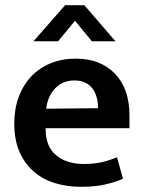

<svg xmlns="http://www.w3.org/2000/svg" viewBox="-20 -710 554 740"><path d="M479 -216H156V-212Q156 -145 196.5 -111.5Q237 -78 303 -78Q342 -78 372.5 -85Q403 -92 431 -104L454 -21Q425 -8 385 1Q345 10 292 10Q239 10 192.5 -4Q146 -18 111 -48Q76 -78 55.5 -124Q35 -170 35 -234Q35 -290 52 -336Q69 -382 100 -415Q131 -448 175 -466Q219 -484 272 -484Q367 -484 423 -426Q479 -368 479 -265ZM358 -293Q358 -314 353 -333.5Q348 -353 337 -368Q326 -383 308.5 -391.5Q291 -400 267 -400Q222 -400 193 -370Q164 -340 158 -291ZM425 -551H334L269 -630L204 -551H109L231 -690H305Z"/></svg>

Font: Mukta Mahee SemiBold
Style: Regular
Weight: 600
Designer: Shuchita Grover, Noopur Datye, Girish Dalvi, Yashodeep Gholap
Foundry: Ek Type
Version: Version 2.538;PS 1.000;hotconv 16.6.51;makeotf.lib2.5.65220;